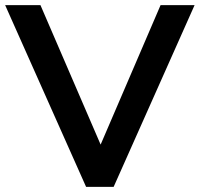

<svg xmlns="http://www.w3.org/2000/svg" viewBox="-31 -725 775 745"><path d="M303 0 -11 -705H126L381 -114H338L592 -705H724L410 0Z"/></svg>

Font: Nunito Sans 12pt ExtraLight 12pt
Style: Bold
Weight: 700
Version: Version 3.101;gftools[0.9.27]